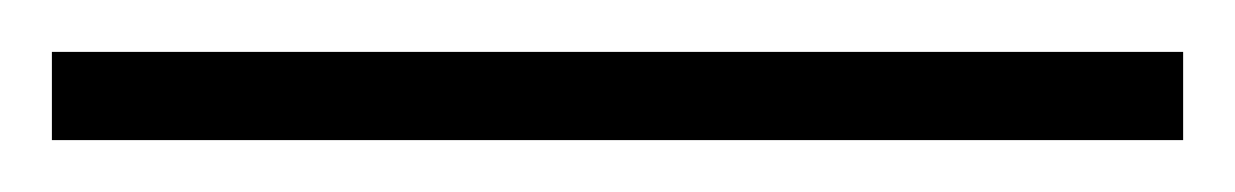

<svg xmlns="http://www.w3.org/2000/svg" viewBox="-24 -814 476 74"><path d="M432 -760V-794H-4V-760Z"/></svg>

Font: Noto Sans Georgian Condensed ExtraLight
Style: Regular
Weight: 200
Width: 3
Designer: Monotype Design Team, Akaki Razmadze
Foundry: Google LLC
Version: Version 2.005